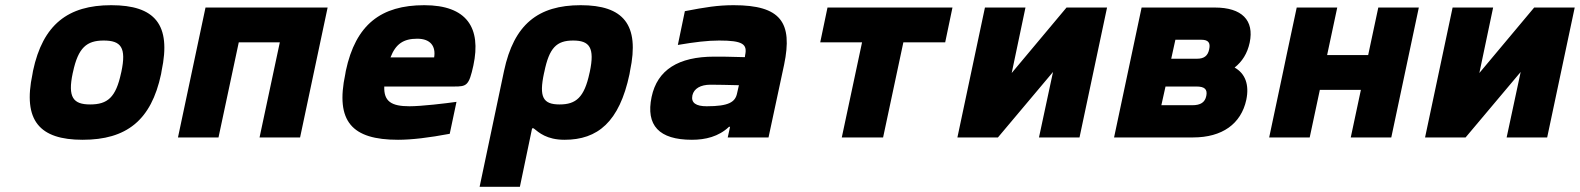

<svg xmlns="http://www.w3.org/2000/svg" viewBox="-20 -529 6081 739"><path d="M107 -256 105 -244C67 -65 132 9 298 9C466 9 562 -65 600 -244L602 -256C640 -435 576 -509 408 -509C242 -509 145 -435 107 -256ZM260 -248 261 -252C281 -346 314 -373 379 -373C446 -373 467 -346 447 -252L446 -248C426 -154 394 -127 327 -127C262 -127 240 -154 260 -248Z M665 0H821L899 -366H1057L979 0H1135L1241 -500H771Z M1802 -277C1833 -422 1777 -509 1613 -509C1447 -509 1349 -435 1311 -256L1309 -244C1270 -61 1335 9 1512 9C1565 9 1631 1 1711 -14L1737 -137C1695 -131 1602 -120 1556 -120C1486 -120 1457 -139 1459 -196H1728C1776 -196 1785 -199 1802 -277ZM1483 -308C1503 -360 1533 -380 1586 -380C1637 -380 1658 -351 1651 -308Z M2403 -244 2405 -256C2443 -435 2379 -509 2215 -509C2051 -509 1958 -435 1920 -256L1826 190H1981L2028 -35H2034C2054 -19 2084 9 2153 9C2280 9 2364 -59 2403 -244ZM2074 -248 2075 -252C2094 -345 2122 -373 2186 -373C2249 -373 2270 -346 2250 -252L2249 -248C2229 -154 2197 -127 2134 -127C2070 -127 2054 -155 2074 -248Z M2804 -509C2742 -509 2694 -501 2616 -486L2589 -356C2654 -367 2703 -373 2748 -373C2839 -373 2857 -359 2848 -317L2847 -309C2792 -311 2750 -311 2729 -311C2591 -311 2510 -260 2488 -156C2465 -46 2517 9 2643 9C2695 9 2746 -3 2786 -41H2790L2781 0H2938L2998 -280C3032 -443 2985 -509 2804 -509ZM2645 -162C2651 -188 2676 -203 2715 -203C2741 -203 2784 -202 2824 -201L2817 -170C2810 -136 2785 -120 2700 -120C2659 -120 2639 -133 2645 -162Z M3220 0H3379L3457 -366H3618L3646 -500H3165L3137 -366H3298Z M3665 0H3821L4033 -252L3979 0H4135L4241 -500H4085L3874 -248L3927 -500H3771Z M4268 0H4572C4684 0 4757 -52 4777 -145C4789 -203 4773 -246 4732 -269C4761 -292 4781 -323 4790 -365C4808 -451 4760 -500 4656 -500H4374ZM4450 -124 4466 -196H4585C4617 -196 4628 -185 4623 -160C4618 -135 4601 -124 4569 -124ZM4488 -303 4504 -376H4604C4630 -376 4640 -365 4634 -339C4629 -314 4614 -303 4588 -303Z M4865 0H5021L5060 -183H5218L5179 0H5335L5441 -500H5285L5246 -317H5088L5127 -500H4971L4932 -317L4918 -250Z M5465 0H5621L5833 -252L5779 0H5935L6041 -500H5885L5674 -248L5727 -500H5571Z"/></svg>

Font: LT Wave Mono Black
Style: Italic
Weight: 900
Designer: Daniel Lyons
Version: Version 2.5 (Glyphs App)